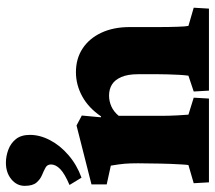

<svg xmlns="http://www.w3.org/2000/svg" viewBox="-58 -658 717 640"><g transform="rotate(-90 300.0 -338.5)"><path d="M11.7 0 8.8 -50.8 69.3 -68.4Q70.3 -73.2 71.3 -89.8Q72.3 -106.4 73.2 -127Q74.2 -147.5 74.2 -163.1L75.2 -236.3Q75.2 -264.6 73.7 -281.2Q72.3 -297.9 67.4 -327.1L4.9 -340.8V-391.6L201.2 -441.4L234.4 -423.8L228.5 -360.4L231.4 -359.4Q259.8 -401.4 298.3 -422.4Q336.9 -443.4 378.9 -443.4Q423.8 -443.4 457.5 -421.4Q491.2 -399.4 510.3 -358.9Q529.3 -318.4 529.3 -263.7V-165Q529.3 -133.8 530.3 -105Q531.2 -76.2 533.2 -68.4L593.8 -50.8L590.8 0H317.4L314.5 -50.8L367.2 -68.4Q369.1 -81.1 370.1 -99.6Q371.1 -118.2 371.6 -137.7Q372.1 -157.2 372.1 -168.9V-236.3Q372.1 -270.5 362.8 -292Q353.5 -313.5 337.9 -323.2Q322.3 -333 300.8 -333Q282.2 -333 264.6 -325.2Q247.1 -317.4 233.4 -300.8V-159.2Q233.4 -133.8 234.9 -105Q236.3 -76.2 237.3 -68.4L293.9 -50.8L291 0ZM27.3 -424.8 2.9 -464.8Q40 -480.5 55.7 -495.6Q71.3 -510.7 71.3 -526.4Q71.3 -539.1 60.5 -544.9Q49.8 -550.8 35.6 -556.6Q21.5 -562.5 10.7 -575.2Q0 -587.9 0 -614.3Q0 -640.6 22 -658.7Q43.9 -676.8 77.1 -676.8Q98.6 -676.8 120.1 -668.9Q141.6 -661.1 155.8 -643.6Q169.9 -626 169.9 -596.7Q169.9 -563.5 152.3 -529.8Q134.8 -496.1 102.5 -468.3Q70.3 -440.4 27.3 -424.8Z"/></g></svg>

Font: Crimson Pro Black
Style: Regular
Weight: 900
Designer: Jacques Le Bailly
Foundry: Baron von Fonthausen
Version: Version 1.003